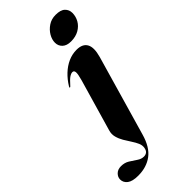

<svg xmlns="http://www.w3.org/2000/svg" viewBox="-408 -711 1001 1001"><g transform="rotate(-45 93.0 -210.0)"><path d="M250.5 -340.5 122.5 103Q102 175.5 59.5 207.2Q17 239 -45 239Q-87 239 -106.5 224Q-126 209 -126 186Q-126 168 -111.8 154Q-97.5 140 -73.5 140Q-47.5 140 -27.8 152.2Q-8 164.5 10 177Q28 189.5 46.5 189.5Q59.5 189.5 68.2 182.8Q77 176 80 160Q83.5 143 75.8 125.2Q68 107.5 55.5 88.8Q43 70 31.2 50Q19.5 30 13.8 8.5Q8 -13 15 -36L98 -322.5Q108 -358 106.8 -372Q105.5 -386 94 -386Q84 -386 71.2 -377.5Q58.5 -369 36 -343.5Q33.5 -340.5 31.8 -339.2Q30 -338 28 -338Q26 -338.5 26.5 -340.5Q27 -342.5 29 -346Q48.5 -378 74.2 -402.2Q100 -426.5 129.8 -439.8Q159.5 -453 191.5 -453Q235.5 -453 251 -425Q266.5 -397 250.5 -340.5ZM202 -503.5Q171.5 -503.5 154.8 -519Q138 -534.5 138 -558.5Q138 -581.5 151.5 -604.5Q165 -627.5 188.5 -643.2Q212 -659 243 -659Q280 -659 296.2 -643.2Q312.5 -627.5 312.5 -604Q312.5 -578 299.5 -555Q286.5 -532 261.8 -517.8Q237 -503.5 202 -503.5Z"/></g></svg>

Font: Fraunces 120pt
Style: Bold Italic
Weight: 700
Italic angle: -16°
Version: Version 1.000;[b76b70a41]